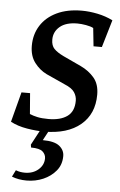

<svg xmlns="http://www.w3.org/2000/svg" viewBox="-53 -546 501 802"><g transform="rotate(5 198.0 -144.5)"><path d="M144 9Q112 9 72.5 2.5Q33 -4 3 -20L36 -146H72L79 -59Q93 -53 111.5 -49Q130 -45 158 -45Q208 -45 236.5 -65.5Q265 -86 265 -131Q265 -150 254 -166.5Q243 -183 211 -196L134 -231Q105 -245 83.5 -273Q62 -301 62 -344Q62 -392 85.5 -429Q109 -466 153 -487Q197 -508 258 -508Q289 -508 323.5 -501Q358 -494 388 -479L354 -364H319L311 -440Q300 -446 280 -449.5Q260 -453 244 -453Q196 -453 170.5 -431.5Q145 -410 145 -377Q145 -352 158 -338.5Q171 -325 198 -312L273 -277Q307 -261 329.5 -234.5Q352 -208 352 -164Q352 -83 297 -37Q242 9 144 9ZM89 219Q55 219 27 208L41 180Q51 184 60.5 185.5Q70 187 79 187Q113 187 135.5 167.5Q158 148 158 120Q158 104 145 92Q132 80 96 80L94 68L134 -7H170L142 45Q191 45 212 62Q233 79 233 104Q233 140 212 165.5Q191 191 158.5 205Q126 219 89 219Z"/></g></svg>

Font: Manuale Medium
Style: Italic
Weight: 500
Italic angle: -11°
Version: Version 1.002